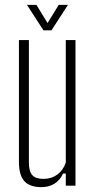

<svg xmlns="http://www.w3.org/2000/svg" viewBox="-20 -765 393 791"><path d="M151 6Q102.5 6 80.2 -18.8Q58 -43.5 58 -98V-600H99V-95Q99 -59 113 -43.5Q127 -28 159 -28Q191.5 -28 215.8 -45.5Q240 -63 251 -95V-600H291V0H251V-50H240Q226.5 -21.5 203.5 -7.8Q180.5 6 151 6ZM159 -640 91 -745H130L176 -670L222 -745H260L192 -640Z"/></svg>

Font: Big Shoulders Text Thin Thin
Style: Regular
Weight: 250
Version: Version 2.002